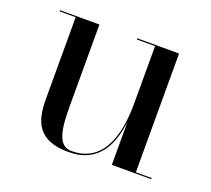

<svg xmlns="http://www.w3.org/2000/svg" viewBox="-88 -571 759 692"><g transform="rotate(20 291.0 -225.0)"><path d="M489 -4.5V-460H328.5V-455.5H398.5V-237C398.5 -148 382.5 3 244.5 3C188.5 3 183.5 -68.5 183.5 -152.5V-460H32.5V-455.5H94V-141C94 -54 118.5 10 235.5 10C354 10 388.5 -81 398.5 -165.5V0H549.5V-4.5Z"/></g></svg>

Font: Bodoni* 36pt
Style: Regular
Weight: 400
Version: Version 2.3